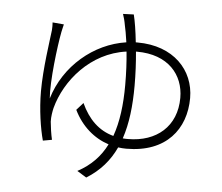

<svg xmlns="http://www.w3.org/2000/svg" viewBox="-56 -846 1112 960"><g transform="rotate(5 500.0 -365.5)"><path d="M609 -598C767 -598 845 -502 845 -387C845 -243 745 -159 602 -159C593 -159 585 -159 576 -160C602 -237 612 -326 612 -428C612 -486 609 -545 604 -598ZM599 -644C593 -701 585 -750 577 -782L523 -780C528 -766 534 -744 537 -725C541 -707 547 -678 552 -640C390 -616 245 -494 195 -327C188 -412 210 -591 224 -663C227 -679 231 -692 233 -702L176 -707C177 -695 177 -684 176 -668C170 -616 148 -472 148 -359C148 -267 163 -172 179 -114L224 -122C218 -147 212 -188 210 -212C209 -237 214 -264 218 -281C255 -421 378 -570 557 -594C562 -545 565 -488 565 -427C565 -327 554 -240 528 -168C454 -188 401 -240 365 -319L332 -282C371 -202 434 -148 508 -124C477 -62 430 -13 364 22L411 51C479 9 526 -46 557 -113C571 -111 584 -110 598 -110C798 -110 894 -234 894 -390C894 -530 789 -644 608 -644Z"/></g></svg>

Font: Noto Sans JP Light
Style: Regular
Weight: 300
Designer: Ryoko NISHIZUKA (kana & ideographs); Paul D. Hunt (Latin, Greek & Cyrillic); Wenlong ZHANG (bopomofo); Sandoll Communica
Foundry: Adobe Systems Incorporated
Version: Version 1.004;PS 1.004;hotconv 1.0.82;makeotf.lib2.5.63406